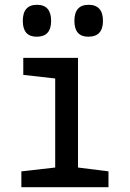

<svg xmlns="http://www.w3.org/2000/svg" viewBox="-20 -780 540 800"><path d="M133 -627Q75 -627 75 -693Q75 -760 134 -760Q193 -760 193 -693Q193 -627 133 -627ZM348 -627Q290 -627 290 -693Q290 -760 349 -760Q409 -760 409 -693Q409 -627 348 -627ZM69 0V-66L210 -82V-453L77 -468V-539H305V-82L432 -66V0Z"/></svg>

Font: Noto Sans Mono ExtraCondensed Medium
Style: Regular
Weight: 500
Width: 2
Designer: Monotype Design Team
Foundry: Monotype Imaging Inc.
Version: Version 2.014